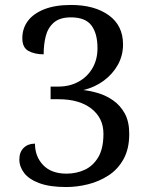

<svg xmlns="http://www.w3.org/2000/svg" viewBox="-20 -744 599 774"><path d="M247 10Q181 10 139 -5.5Q97 -21 77.5 -46.5Q58 -72 58 -101Q58 -131 75.5 -148Q93 -165 121 -165Q121 -113 154 -78.5Q187 -44 248 -44Q288 -44 321.5 -59.5Q355 -75 376 -110Q397 -145 397 -205Q397 -268 348.5 -306Q300 -344 216 -344H184V-395H216Q260 -395 295.5 -414Q331 -433 352 -468Q373 -503 373 -550Q373 -609 348.5 -641.5Q324 -674 266 -674Q221 -674 197 -653Q173 -632 164.5 -598.5Q156 -565 156 -525Q120 -525 95 -538.5Q70 -552 70 -590Q70 -629 92 -659Q114 -689 158 -706.5Q202 -724 266 -724Q361 -724 418.5 -682.5Q476 -641 476 -565Q476 -520 455 -482.5Q434 -445 398 -418.5Q362 -392 316 -381Q344 -378 376 -368.5Q408 -359 436.5 -339Q465 -319 483 -286.5Q501 -254 501 -204Q501 -144 478 -102.5Q455 -61 417 -36.5Q379 -12 334.5 -1Q290 10 247 10Z"/></svg>

Font: Noto Rashi Hebrew
Style: Regular
Weight: 400
Version: Version 1.006